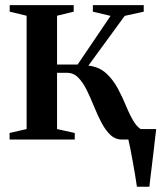

<svg xmlns="http://www.w3.org/2000/svg" viewBox="-20 -532 616 732"><path d="M502 180Q499 159 494.8 133.5Q490.5 108 485.8 82.2Q481 56.5 476.8 34.2Q472.5 12 469 -2L442 -40H575.5Q573 -20.5 570.5 2Q568 24.5 565.2 48.5Q562.5 72.5 559.5 95.8Q556.5 119 554 140.5Q551.5 162 549.5 180ZM16.5 0V-25L81.5 -40V-472L17 -487.5V-512.5H261V-487.5L197.5 -472V-286H276L401.5 -471.5L334 -487.5V-512.5H528V-487.5L455.5 -471.5L317 -282Q358 -277 384.5 -252.8Q411 -228.5 429 -195Q447 -161.5 461 -127.2Q475 -93 490.8 -67.2Q506.5 -41.5 529 -34L555 -25.5V0H445.5Q419 0 400 -18.5Q381 -37 366 -66Q351 -95 338 -127.2Q325 -159.5 310.8 -188.5Q296.5 -217.5 278.5 -236Q260.5 -254.5 235 -254.5H197.5V-40L265 -25V0Z"/></svg>

Font: Merriweather 120pt SemiBold
Style: Regular
Weight: 600
Version: Version 2.100